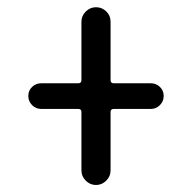

<svg xmlns="http://www.w3.org/2000/svg" viewBox="-20 -575 540 540"><path d="M95.7 -268.6Q81.1 -268.6 70.3 -279.3Q59.6 -290 59.6 -305.2Q59.6 -320.3 70.3 -330.6Q81.1 -340.8 95.7 -340.8H200.2Q209 -340.8 209 -349.6V-513.7Q209 -530.3 221.2 -542.5Q233.4 -554.7 250 -554.7Q266.6 -554.7 278.8 -543Q291 -531.2 291 -513.7V-349.6Q291 -340.8 299.8 -340.8H404.3Q418.9 -340.8 429.7 -330.6Q440.4 -320.3 440.4 -305.2Q440.4 -290 429.7 -279.3Q418.9 -268.6 404.3 -268.6H299.8Q291 -268.6 291 -259.8V-95.7Q291 -79.1 278.8 -66.9Q266.6 -54.7 250 -54.7Q233.4 -54.7 221.2 -66.9Q209 -79.1 209 -95.7V-259.8Q209 -268.6 200.2 -268.6Z"/></svg>

Font: Rounded Mgen+ 1m regular
Style: Regular
Weight: 400
Designer: [Source Han Sans]
Ryoko NISHIZUKA  (kana & ideographs); Paul D. Hunt (Latin, Greek & Cyrillic); Wenlong ZHANG  (bopomofo
Version: Version 1.059.20150602